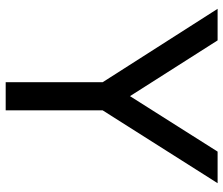

<svg xmlns="http://www.w3.org/2000/svg" viewBox="-75 -710 785 675"><g transform="rotate(90 317.5 -372.5)"><path d="M269 0H368V-341L624 -745H513L318 -437L122 -745H11L269 -341Z"/></g></svg>

Font: Plus Jakarta Sans Medium
Style: Regular
Weight: 500
Designer: Gumpita Rahayu
Foundry: Tokotype
Version: Version 2.004; ttfautohint (v1.8.3)